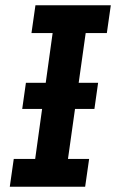

<svg xmlns="http://www.w3.org/2000/svg" viewBox="-20 -706 449 726"><path d="M78 -393H351L337 -294H64ZM17 0 32 -105H113L179 -581H99L114 -686H399L384 -581H304L237 -105H317L302 0Z"/></svg>

Font: Chivo Medium Medium
Style: Italic
Weight: 500
Italic angle: -8.05°
Version: Version 2.002